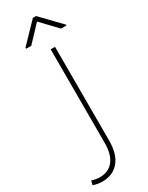

<svg xmlns="http://www.w3.org/2000/svg" viewBox="-317 -760 784 1014"><g transform="rotate(-30 74.5 -252.5)"><path d="M90.8 -528.3H117.2V43.5Q117.2 126 80.3 169.7Q43.5 213.4 -22 213.4Q-37.1 213.4 -49.8 210.9Q-62.5 208.5 -76.7 203.6L-70.3 178.2Q-62.5 181.2 -49.1 184.1Q-35.6 187 -22 187Q32.2 187 61.5 149.7Q90.8 112.3 90.8 43.5ZM111.8 -719.2 226.1 -600.6V-595.7H192.9L101.6 -691.4L11.2 -595.7H-20V-602.5L92.3 -719.2Z"/></g></svg>

Font: Vazirmatn RD FD Thin
Style: Regular
Weight: 100
Designer: Saber Rastikerdar
Foundry: Saber Rastikerdar
Version: Version 33.003